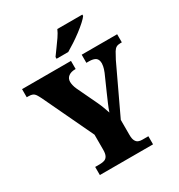

<svg xmlns="http://www.w3.org/2000/svg" viewBox="-213 -1070 1125 1210"><g transform="rotate(-30 349.0 -465.5)"><path d="M158 0V-59H191Q211 -59 225.5 -64Q240 -69 248 -84Q256 -99 256 -127V-237L83 -602Q73 -622 65.5 -633.5Q58 -645 47 -650Q36 -655 16 -655H4V-714H360V-655H356Q326 -655 307.5 -641Q289 -627 289 -602Q289 -591 292.5 -576Q296 -561 303 -546L372 -401Q385 -373 392 -353.5Q399 -334 407 -311Q416 -338 429 -368Q442 -398 456 -430L506 -543Q516 -568 518.5 -583Q521 -598 521 -603Q521 -632 505 -643.5Q489 -655 456 -655H438V-714H696V-655H685Q667 -655 655.5 -648.5Q644 -642 634 -625.5Q624 -609 608 -578L446 -235V-125Q446 -98 453.5 -83.5Q461 -69 473 -64Q485 -59 500 -59H545V0ZM288 -784Q302 -804 321 -829.5Q340 -855 358.5 -882Q377 -909 386 -931H568V-921Q559 -908 537 -888Q515 -868 486 -846Q457 -824 427 -804.5Q397 -785 373 -771H288Z"/></g></svg>

Font: Noto Serif Khmer SemiCondensed Black
Style: Regular
Weight: 900
Width: 4
Designer: Danh Hong and the Monotype Design Team
Foundry: Monotype Imaging Inc.
Version: Version 2.004